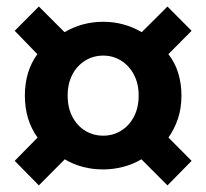

<svg xmlns="http://www.w3.org/2000/svg" viewBox="-20 -666 630 586"><path d="M98.6 -100.1 24.9 -175.1 94.7 -246.2Q55.9 -299.4 55.9 -374.3Q55.9 -448.2 94 -500.7L24.9 -572L98.6 -646.1L177 -567.8Q231 -599.5 295.3 -599.5Q358.4 -599.5 412.6 -567.8L491.1 -646.1L564.8 -572L493.9 -500.7Q513.9 -475.5 523.8 -443.4Q533.8 -411.4 533.8 -374.3Q533.8 -336 523.2 -304.1Q512.6 -272.2 494.1 -246.2L564.8 -175.1L491.1 -100.1L411.6 -179.8Q385.1 -164.2 355.1 -156.5Q325.1 -148.9 295.3 -148.9Q229.5 -148.9 177.6 -179.8ZM295.3 -251.9Q324.8 -251.9 349.4 -267Q374 -282 388.6 -309.6Q403.2 -337.1 403.2 -374.3Q403.2 -410.9 388.6 -438.4Q374 -465.9 349.4 -481.1Q324.8 -496.3 295.3 -496.3Q264.8 -496.3 240.1 -481.1Q215.4 -465.9 200.9 -438.4Q186.5 -410.9 186.5 -374.3Q186.5 -337.1 200.9 -309.6Q215.4 -282 240.1 -267Q264.8 -251.9 295.3 -251.9Z"/></svg>

Font: Noto Sans TC Thin
Style: Regular
Weight: 100
Designer: Ryoko NISHIZUKA 西塚涼子 (kana, bopomofo & ideographs); Paul D. Hunt (Latin, Greek & Cyrillic); Sandoll Communications 산돌커뮤니
Foundry: Adobe
Version: Version 2.004-H2;hotconv 1.0.118;makeotfexe 2.5.65603